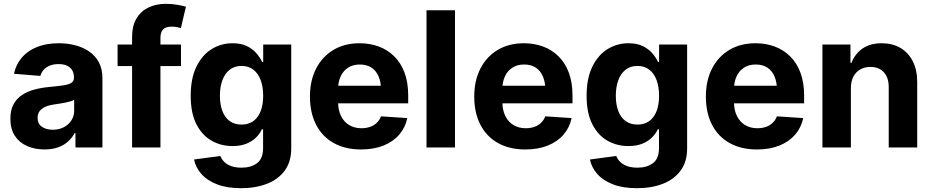

<svg xmlns="http://www.w3.org/2000/svg" viewBox="-20 -782 4944 1018"><path d="M216.2 10.4Q164.2 10.4 123 -8Q81.8 -26.3 58.4 -62.4Q35 -98.5 35 -152.3Q35 -198 51.5 -228.7Q68 -259.4 96.8 -278.3Q125.6 -297.2 162.4 -307.1Q199.1 -317 239.8 -320.7Q287.3 -325.3 316.4 -329.6Q345.4 -333.9 358.7 -342.9Q372.1 -352 372.1 -369.3V-371.7Q372.1 -394.2 362.5 -410Q352.9 -425.7 334.8 -433.9Q316.7 -442.2 291 -442.2Q263.9 -442.2 244 -434.1Q224.1 -426 211.6 -411.9Q199.1 -397.8 193.9 -379.5L54.1 -390.8Q64.7 -440.6 95.9 -477Q127.1 -513.3 176.7 -533Q226.3 -552.7 291.6 -552.7Q337 -552.7 378.5 -542.1Q420 -531.4 452.6 -509.1Q485.3 -486.7 504.2 -451.7Q523 -416.7 523 -368.2V0H380.1V-76H375.4Q362.1 -50.5 340.2 -31.1Q318.3 -11.7 287.5 -0.7Q256.7 10.4 216.2 10.4ZM259.4 -94.1Q292.8 -94.1 318.4 -107.5Q344 -120.9 358.6 -143.7Q373.2 -166.5 373.2 -194.9V-252.7Q366.4 -248.4 353.9 -244.6Q341.4 -240.8 326 -237.8Q310.6 -234.8 295.6 -232.5Q280.5 -230.3 268.2 -228.5Q241.3 -224.7 221.3 -216.1Q201.4 -207.4 190.3 -193.1Q179.3 -178.8 179.3 -157.4Q179.3 -126.3 201.8 -110.2Q224.3 -94.1 259.4 -94.1Z M939.6 -545.9V-431.8H603.5V-545.9ZM680.3 0V-585.4Q680.3 -644.5 703.5 -683.7Q726.8 -722.9 767.2 -742.3Q807.6 -761.7 858.8 -761.7Q893.8 -761.7 923 -756.2Q952.1 -750.6 965.8 -746.5L939.1 -633.2Q930.1 -635.9 917.3 -638.4Q904.6 -640.8 890.4 -640.8Q857.4 -640.8 844 -625.3Q830.7 -609.8 830.7 -581.8V0Z M1257.7 215.8Q1184.3 215.8 1131.8 195.8Q1079.3 175.7 1048.4 141.2Q1017.6 106.6 1008.7 63.7L1148.3 44.9Q1154.6 61.5 1168.4 75.7Q1182.1 89.8 1205.1 98.4Q1228 107 1261.2 107Q1310.4 107 1342.7 83.2Q1374.9 59.4 1374.9 3.3V-96.5H1368.3Q1358.6 -74.2 1338.5 -53.8Q1318.5 -33.4 1287.4 -20.5Q1256.3 -7.6 1212.6 -7.6Q1151.4 -7.6 1101.2 -36.4Q1051 -65.1 1021 -124.1Q991.1 -183.1 991.1 -273.6Q991.1 -366.7 1021.5 -428.7Q1052 -490.6 1102.3 -521.7Q1152.7 -552.7 1212.8 -552.7Q1258.4 -552.7 1289.5 -537.4Q1320.5 -522 1340 -499Q1359.5 -476.1 1369.6 -453.7H1375.5V-545.9H1524.1V5.7Q1524.1 75.1 1490 121.9Q1455.9 168.8 1395.8 192.3Q1335.7 215.8 1257.7 215.8ZM1260.6 -121.5Q1315.2 -121.5 1345.3 -162.1Q1375.3 -202.6 1375.3 -274.4Q1375.3 -322.4 1362 -357.8Q1348.6 -393.2 1323.1 -412.8Q1297.6 -432.4 1260.6 -432.4Q1223.2 -432.4 1197.7 -412.2Q1172.1 -392 1159 -356.4Q1146 -320.8 1146 -274.4Q1146 -227.7 1159.1 -193.3Q1172.3 -158.8 1197.9 -140.1Q1223.6 -121.5 1260.6 -121.5Z M1894.1 10.5Q1810.3 10.5 1749.4 -23.6Q1688.5 -57.7 1656 -120.8Q1623.4 -183.9 1623.4 -270.3Q1623.4 -354.6 1655.9 -418.1Q1688.4 -481.6 1747.6 -517.2Q1806.7 -552.7 1886.9 -552.7Q1941.1 -552.7 1987.9 -535.5Q2034.8 -518.3 2069.9 -483.7Q2105.1 -449.2 2124.7 -397.3Q2144.3 -345.3 2144.3 -275.6V-234.2H1683.6V-327.5H2071.1L2000.6 -303.1Q2000.6 -344.9 1987.9 -375.5Q1975.2 -406.2 1950.2 -423.1Q1925.2 -440 1888.1 -440Q1851 -440 1825.2 -423Q1799.4 -406 1785.9 -376.5Q1772.5 -347.1 1772.5 -309V-243Q1772.5 -198.8 1787.9 -167.3Q1803.4 -135.7 1831.4 -118.9Q1859.5 -102.1 1896.5 -102.1Q1921.6 -102.1 1942.1 -109.3Q1962.7 -116.5 1977.5 -130.7Q1992.4 -144.8 2000 -165.2L2139.6 -155.9Q2129 -105.5 2096.6 -68Q2064.3 -30.6 2012.9 -10Q1961.6 10.5 1894.1 10.5Z M2392.4 -727.5V0H2241.4V-727.5Z M2765.2 10.5Q2681.3 10.5 2620.5 -23.6Q2559.6 -57.7 2527.1 -120.8Q2494.5 -183.9 2494.5 -270.3Q2494.5 -354.6 2527 -418.1Q2559.5 -481.6 2618.7 -517.2Q2677.8 -552.7 2758 -552.7Q2812.2 -552.7 2859 -535.5Q2905.9 -518.3 2941 -483.7Q2976.2 -449.2 2995.8 -397.3Q3015.4 -345.3 3015.4 -275.6V-234.2H2554.7V-327.5H2942.2L2871.7 -303.1Q2871.7 -344.9 2859 -375.5Q2846.3 -406.2 2821.3 -423.1Q2796.3 -440 2759.2 -440Q2722.1 -440 2696.3 -423Q2670.5 -406 2657 -376.5Q2643.6 -347.1 2643.6 -309V-243Q2643.6 -198.8 2659 -167.3Q2674.5 -135.7 2702.5 -118.9Q2730.6 -102.1 2767.6 -102.1Q2792.7 -102.1 2813.2 -109.3Q2833.8 -116.5 2848.6 -130.7Q2863.5 -144.8 2871.1 -165.2L3010.7 -155.9Q3000.1 -105.5 2967.7 -68Q2935.4 -30.6 2884 -10Q2832.7 10.5 2765.2 10.5Z M3356.8 215.8Q3283.4 215.8 3230.9 195.8Q3178.4 175.7 3147.6 141.2Q3116.7 106.6 3107.8 63.7L3247.5 44.9Q3253.7 61.5 3267.5 75.7Q3281.2 89.8 3304.2 98.4Q3327.1 107 3360.4 107Q3409.6 107 3441.8 83.2Q3474 59.4 3474 3.3V-96.5H3467.4Q3457.7 -74.2 3437.6 -53.8Q3417.6 -33.4 3386.5 -20.5Q3355.5 -7.6 3311.7 -7.6Q3250.5 -7.6 3200.3 -36.4Q3150.1 -65.1 3120.2 -124.1Q3090.2 -183.1 3090.2 -273.6Q3090.2 -366.7 3120.7 -428.7Q3151.1 -490.6 3201.5 -521.7Q3251.9 -552.7 3311.9 -552.7Q3357.5 -552.7 3388.6 -537.4Q3419.6 -522 3439.1 -499Q3458.6 -476.1 3468.8 -453.7H3474.6V-545.9H3623.2V5.7Q3623.2 75.1 3589.1 121.9Q3555 168.8 3494.9 192.3Q3434.9 215.8 3356.8 215.8ZM3359.8 -121.5Q3414.4 -121.5 3444.4 -162.1Q3474.4 -202.6 3474.4 -274.4Q3474.4 -322.4 3461.1 -357.8Q3447.8 -393.2 3422.2 -412.8Q3396.7 -432.4 3359.8 -432.4Q3322.4 -432.4 3296.8 -412.2Q3271.2 -392 3258.2 -356.4Q3245.1 -320.8 3245.1 -274.4Q3245.1 -227.7 3258.3 -193.3Q3271.4 -158.8 3297.1 -140.1Q3322.8 -121.5 3359.8 -121.5Z M3993.3 10.5Q3909.4 10.5 3848.5 -23.6Q3787.6 -57.7 3755.1 -120.8Q3722.6 -183.9 3722.6 -270.3Q3722.6 -354.6 3755 -418.1Q3787.5 -481.6 3846.7 -517.2Q3905.9 -552.7 3986 -552.7Q4040.2 -552.7 4087.1 -535.5Q4133.9 -518.3 4169 -483.7Q4204.2 -449.2 4223.8 -397.3Q4243.5 -345.3 4243.5 -275.6V-234.2H3782.7V-327.5H4170.2L4099.7 -303.1Q4099.7 -344.9 4087 -375.5Q4074.3 -406.2 4049.3 -423.1Q4024.3 -440 3987.2 -440Q3950.1 -440 3924.3 -423Q3898.5 -406 3885.1 -376.5Q3871.6 -347.1 3871.6 -309V-243Q3871.6 -198.8 3887.1 -167.3Q3902.5 -135.7 3930.6 -118.9Q3958.6 -102.1 3995.6 -102.1Q4020.7 -102.1 4041.3 -109.3Q4061.8 -116.5 4076.7 -130.7Q4091.5 -144.8 4099.1 -165.2L4238.8 -155.9Q4228.1 -105.5 4195.8 -68Q4163.4 -30.6 4112.1 -10Q4060.7 10.5 3993.3 10.5Z M4491.5 -315.2V0H4340.5V-545.9H4489.2V-448.8H4494.6Q4513.1 -497 4553.5 -524.9Q4593.8 -552.7 4655 -552.7Q4711.9 -552.7 4754.2 -527.9Q4796.4 -503.1 4819.7 -457Q4843.1 -410.9 4843.1 -347.3V0H4692.1V-320.3Q4692.1 -370.2 4666.3 -398.7Q4640.5 -427.1 4595 -427.1Q4564.6 -427.1 4541.3 -413.8Q4517.9 -400.5 4504.7 -375.6Q4491.5 -350.8 4491.5 -315.2Z"/></svg>

Font: Inter
Style: Regular
Weight: 400
Designer: Rasmus Andersson
Foundry: rsms
Version: Version 4.000;git-8c9346024